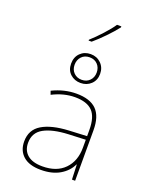

<svg xmlns="http://www.w3.org/2000/svg" viewBox="-189 -1145 977 1252"><g transform="rotate(20 300.0 -519.5)"><path d="M90 -128Q90 -209 155.5 -248.5Q221 -288 341 -294L464 -300V-343Q464 -433 425.5 -472.5Q387 -512 304 -512Q227 -512 148 -472L139 -497Q221 -537 305 -537Q399 -537 444.5 -492Q490 -447 490 -350V0H468L464 -103H462Q438 -52 385 -21Q332 10 254 10Q174 10 132 -27Q90 -64 90 -128ZM464 -220V-275L346 -270Q237 -265 177 -232Q117 -199 117 -128Q117 -75 152.5 -45Q188 -15 256 -15Q355 -15 409.5 -71Q464 -127 464 -220ZM204 -709Q204 -755 232.5 -783Q261 -811 304 -811Q347 -811 376 -782.5Q405 -754 405 -710Q405 -666 376 -638.5Q347 -611 304 -611Q262 -611 233 -637.5Q204 -664 204 -709ZM381 -711Q381 -745 360 -767Q339 -789 305 -789Q270 -789 249 -766.5Q228 -744 228 -710Q228 -676 249.5 -654.5Q271 -633 304 -633Q338 -633 359.5 -655Q381 -677 381 -711ZM260 -895Q295 -926 336.5 -971.5Q378 -1017 399 -1049H429V-1042Q401 -1006 360 -963.5Q319 -921 281 -889H260Z"/></g></svg>

Font: Noto Sans Mono UI Thin
Style: Regular
Weight: 250
Monospace: yes
Designer: Monotype Design team
Foundry: Monotype Imaging Inc.
Version: Version 1.000